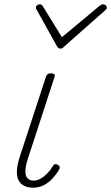

<svg xmlns="http://www.w3.org/2000/svg" viewBox="-20 -856 517 893"><path d="M133 17Q111 17 94 9Q77 1 67.5 -15.5Q58 -32 58.5 -59Q59 -86 71 -124L194 -500Q197 -508 202 -511.5Q207 -515 218 -515Q227 -515 232 -511Q237 -507 234 -499L109 -116Q98 -81 98 -59Q98 -37 108.5 -26.5Q119 -16 136 -16Q153 -16 169.5 -25.5Q186 -35 200.5 -50Q215 -65 224 -81Q227 -87 232.5 -91Q238 -95 248 -90Q256 -86 257.5 -79.5Q259 -73 254 -66Q242 -45 224.5 -26Q207 -7 184.5 5Q162 17 133 17ZM459 -836Q466 -836 471.5 -831.5Q477 -827 477 -821Q477 -817 475 -814.5Q473 -812 469 -808L278 -639Q273 -633 269 -631.5Q265 -630 261 -630Q257 -630 253.5 -631.5Q250 -633 246 -639L152 -808Q150 -810 148.5 -813.5Q147 -817 147 -820Q147 -828 153 -832Q159 -836 164 -836Q169 -836 172 -834.5Q175 -833 178 -829L268 -683L442 -828Q449 -833 452 -834.5Q455 -836 459 -836Z"/></svg>

Font: Playwrite RO Thin
Style: Regular
Weight: 250
Version: Version 1.002